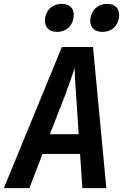

<svg xmlns="http://www.w3.org/2000/svg" viewBox="-29 -973 649 993"><path d="M501 -808C546 -808 579 -836 586 -880C593 -925 569 -953 525 -953C480 -953 447 -925 439 -880C432 -836 456 -808 501 -808ZM266 -808C311 -808 344 -836 351 -880C359 -925 335 -953 290 -953C245 -953 212 -925 204 -880C198 -836 222 -808 266 -808ZM-9 0H123L191 -177H385L397 0H521L452 -730H291ZM229 -279 306 -476C330 -540 349 -597 357 -621C357 -597 360 -540 365 -475L378 -279Z"/></svg>

Font: JetBrains Mono
Style: Bold Italic
Weight: 558
Italic angle: -9°
Monospace: yes
Designer: Philipp Nurullin, Konstantin Bulenkov
Foundry: JetBrains
Version: Version 2.305